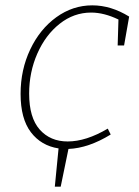

<svg xmlns="http://www.w3.org/2000/svg" viewBox="-20 -550 519 718"><path d="M463 -488 444 -380H420L423 -477Q369 -503 321 -503Q256 -503 203 -461Q150 -419 119.5 -349.5Q89 -280 89 -200Q89 -110 128.5 -65.5Q168 -21 233 -21Q302 -21 383 -69L394 -47Q311 4 236 7L207 148H185L199 5Q134 -5 95.5 -55.5Q57 -106 57 -199Q57 -289 93 -365Q129 -441 190.5 -485.5Q252 -530 325 -530Q395 -530 463 -488Z"/></svg>

Font: Bitter Pro ExtraLight
Style: Italic
Weight: 275
Italic angle: -9°
Designer: Sol Matas, and Bitter project Authors
Foundry: Sol Matas
Version: Version 1.010